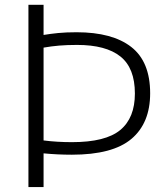

<svg xmlns="http://www.w3.org/2000/svg" viewBox="-20 -760 684 780"><path d="M95.5 0V-740.5H157V-618Q183.5 -622.5 216 -625.8Q248.5 -629 291 -629Q436.5 -629 513.2 -569.2Q590 -509.5 590 -381Q590 -260 514 -195.8Q438 -131.5 272 -131.5Q214 -131.5 157 -137V0ZM272.5 -182.5Q409 -182.5 468.5 -231.8Q528 -281 528 -380Q528 -483.5 469.2 -530.5Q410.5 -577.5 293 -577.5Q253.5 -577.5 220.5 -574.8Q187.5 -572 157 -566.5V-189.5Q211 -182.5 272.5 -182.5Z"/></svg>

Font: Encode Sans SemiExpanded SemiExpanded Light
Style: Regular
Weight: 300
Width: 6
Designer: Multiple Designers
Foundry: Impallari Type
Version: Version 3.000; ttfautohint (v1.8.3) -l 8 -r 50 -G 200 -x 14 